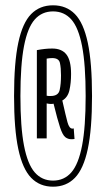

<svg xmlns="http://www.w3.org/2000/svg" viewBox="-20 -912 399 724"><path d="M180 -208Q130 -208 97.5 -241.5Q65 -275 49 -350Q33 -425 33 -550Q33 -676 49 -751Q65 -826 97.5 -859Q130 -892 180 -892Q230 -892 262.5 -859Q295 -826 311 -751Q327 -676 327 -550Q327 -425 311 -350Q295 -275 262.5 -241.5Q230 -208 180 -208ZM180 -231Q222 -231 249 -262Q276 -293 289.5 -363Q303 -433 303 -550Q303 -668 289.5 -738Q276 -808 249 -838.5Q222 -869 180 -869Q138 -869 111 -838.5Q84 -808 70.5 -738Q57 -668 57 -550Q57 -433 70.5 -363Q84 -293 111 -262Q138 -231 180 -231ZM249 -387Q236 -387 226 -395Q216 -403 206.5 -431.5Q197 -460 182 -521Q179 -520 172 -520Q169 -520 164.5 -520.5Q160 -521 156 -522V-390H119V-723Q135 -726 149 -727.5Q163 -729 177 -729Q213 -729 230.5 -706.5Q248 -684 248 -633Q248 -600 242 -572.5Q236 -545 215 -533Q228 -475 234.5 -451Q241 -427 253 -427Q256 -427 258 -428L261 -388Q256 -387 249 -387ZM171 -550Q200 -550 205 -572.5Q210 -595 210 -628Q210 -656 206 -674.5Q202 -693 177 -693Q168 -693 156 -691V-551Q160 -550 164 -550Q168 -550 171 -550Z"/></svg>

Font: Georama ExtraCondensed Light
Style: Regular
Weight: 300
Width: 2
Designer: Jean-Baptiste Levee
Foundry: Production Type
Version: Version 1.000